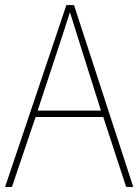

<svg xmlns="http://www.w3.org/2000/svg" viewBox="-20 -735 544 755"><path d="M476 0 386 -275H120L27 0H0L241 -715H271L504 0ZM282 -601Q276 -621 269.5 -641Q263 -661 255 -687Q248 -665 241 -643.5Q234 -622 227 -600L128 -300H377Z"/></svg>

Font: Noto Sans Lao Looped SemiCondensed Thin
Style: Regular
Weight: 100
Width: 4
Designer: Mark Frömberg, Ben Mitchell
Foundry: The Fontpad Ltd
Version: Version 1.002; ttfautohint (v1.8.4.7-5d5b)